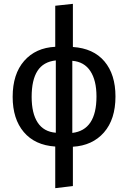

<svg xmlns="http://www.w3.org/2000/svg" viewBox="-20 -768 668 1001"><path d="M360 -3V202L268 213V-4Q162 -11 104 -79.5Q46 -148 46 -263Q46 -382 106 -450.5Q166 -519 268 -524V-738L360 -748V-523Q467 -516 524.5 -448Q582 -380 582 -265Q582 -146 522 -77.5Q462 -9 360 -3ZM271 -76V-453Q206 -446 175.5 -398.5Q145 -351 145 -263Q145 -177 176.5 -129Q208 -81 271 -76ZM483 -265Q483 -349 451 -397.5Q419 -446 357 -451V-75Q483 -90 483 -265Z"/></svg>

Font: FiraGOUPP
Style: Medium
Weight: 400
Designer: bBox Type
Foundry: bBox Type GmbH
Version: Version 1.001